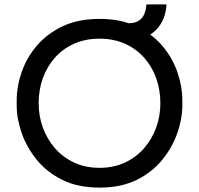

<svg xmlns="http://www.w3.org/2000/svg" viewBox="-20 -836 905 874"><path d="M433 18Q335 18 264 -17Q193 -52 147 -109Q101 -166 78.5 -231Q56 -296 56 -356V-378Q56 -443 79 -509Q102 -575 149 -629.5Q196 -684 266.5 -717Q337 -750 433 -750Q529 -750 599.5 -717Q670 -684 717 -629.5Q764 -575 787 -509Q810 -443 810 -378V-356Q810 -296 787.5 -231Q765 -166 719 -109Q673 -52 602 -17Q531 18 433 18ZM433 -72Q497 -72 548.5 -96Q600 -120 636 -161.5Q672 -203 691 -255.5Q710 -308 710 -366Q710 -427 691 -480Q672 -533 636 -573.5Q600 -614 548.5 -637Q497 -660 433 -660Q369 -660 317.5 -637Q266 -614 230 -573.5Q194 -533 175 -480Q156 -427 156 -366Q156 -308 175 -255.5Q194 -203 230 -161.5Q266 -120 317.5 -96Q369 -72 433 -72ZM568 -655 565 -730Q600 -730 621 -749Q642 -768 647 -816H738Q734 -744 690 -699.5Q646 -655 568 -655Z"/></svg>

Font: SVN-Sora Variable
Style: Regular
Weight: 400
Designer: Jonathan Barnbrook, Julián Moncada
Foundry: Barnbrook Fonts
Version: Version 2.000 - Viet hoa boi STYLEno.1 Fonts